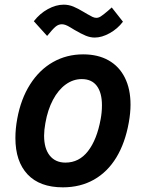

<svg xmlns="http://www.w3.org/2000/svg" viewBox="-20 -793 640 823"><path d="M46 -201.5Q46 -241.5 54 -284.5Q69.5 -369 109 -431.2Q148.5 -493.5 207 -526.8Q265.5 -560 336.5 -560Q400 -560 445.5 -534.2Q491 -508.5 515.2 -460Q539.5 -411.5 539.5 -344.5Q539.5 -309 532 -267.5Q516.5 -180.5 478.8 -118.2Q441 -56 382.8 -23Q324.5 10 249.5 10Q150.5 10 98.2 -45.5Q46 -101 46 -201.5ZM411.5 -282.5Q417 -312 417 -341.5Q417 -395.5 395 -424.8Q373 -454 330.5 -454Q293.5 -454 261.5 -430.8Q229.5 -407.5 207 -365Q184.5 -322.5 174.5 -265.5Q169 -235 169 -211.5Q169 -156.5 193.2 -126.2Q217.5 -96 260.5 -96Q319 -96 357.2 -145.2Q395.5 -194.5 411.5 -282.5ZM299 -665Q295 -667.5 282.2 -675.2Q269.5 -683 261 -686Q252.5 -689 245 -689Q230.5 -689 218 -678.5Q205.5 -668 182 -639L125 -702Q150.5 -735 185.2 -754Q220 -773 253 -773Q274.5 -773 294.5 -764.8Q314.5 -756.5 340 -741L353.5 -733Q367 -725 376 -720.8Q385 -716.5 393 -716.5Q402.5 -716.5 412.2 -722.8Q422 -729 442 -746Q446 -750 459 -761L507 -700Q484 -669.5 450.2 -650.8Q416.5 -632 386 -632Q367 -632 347.5 -640Q328 -648 299 -665Z"/></svg>

Font: JuliaMono BoldItalic
Style: Regular
Weight: 700
Italic angle: -9°
Monospace: yes
Designer: cormullion
Foundry: corm
Version: Version 0.049; ttfautohint (v1.8.4)